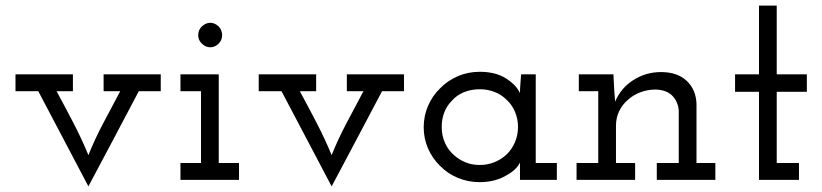

<svg xmlns="http://www.w3.org/2000/svg" viewBox="-20 -639 2921 682"><path d="M473 -315H551V-375H348V-315H407Q376 -257 346 -200Q316 -143 294 -88Q271 -144 241.5 -201Q212 -258 181 -315H239V-375H35V-315H116Q161 -230 205 -146Q249 -62 294 23Q339 -62 383.5 -145.5Q428 -229 473 -315Z M829 0V-60H757V-375H621V-315H694V-60H621V0ZM769 -514Q769 -533 756 -545.5Q743 -558 727 -558Q711 -558 697.5 -545.5Q684 -533 684 -514Q684 -496 697.5 -483.5Q711 -471 727 -471Q743 -471 756 -483.5Q769 -496 769 -514Z M1337 -315H1415V-375H1212V-315H1271Q1240 -257 1210 -200Q1180 -143 1158 -88Q1135 -144 1105.5 -201Q1076 -258 1045 -315H1103V-375H899V-315H980Q1025 -230 1069 -146Q1113 -62 1158 23Q1203 -62 1247.5 -145.5Q1292 -229 1337 -315Z M1958 0V-60H1883V-375H1831Q1830 -358 1828.5 -341Q1827 -324 1827 -308Q1815 -336 1778 -360Q1741 -384 1684 -384Q1642 -384 1605.5 -368Q1569 -352 1543 -325Q1516 -299 1500.5 -263Q1485 -227 1485 -187Q1485 -147 1500.5 -111.5Q1516 -76 1543 -50Q1569 -23 1605.5 -7.5Q1642 8 1684 8Q1714 8 1738.5 1Q1763 -6 1782 -18Q1800 -28 1811.5 -40Q1823 -52 1827 -62Q1827 -53 1827 -46Q1827 -39 1827 -30V0ZM1684 -322Q1712 -322 1736.5 -312.5Q1761 -303 1779 -285Q1798 -268 1809 -242.5Q1820 -217 1820 -188Q1820 -159 1809 -133.5Q1798 -108 1779 -90Q1761 -73 1736.5 -63Q1712 -53 1684 -53Q1657 -53 1634.5 -62Q1612 -71 1595 -86Q1573 -104 1561 -130.5Q1549 -157 1549 -188Q1549 -216 1558 -239.5Q1567 -263 1585 -281Q1602 -301 1628 -311.5Q1654 -322 1684 -322Z M2236 0V-60H2168V-193Q2168 -221 2179.5 -244.5Q2191 -268 2211 -285Q2230 -302 2255.5 -311.5Q2281 -321 2310 -321Q2350 -319 2369.5 -297.5Q2389 -276 2391 -246V-60H2313V0H2521V-60H2454V-271Q2452 -321 2419 -352Q2386 -383 2328 -383Q2274 -383 2229.5 -354.5Q2185 -326 2165 -278Q2163 -299 2162 -315.5Q2161 -332 2160 -353L2159 -375H2036V-315H2105V-60H2028V0Z M2818 0V-60H2739V-313H2846V-375H2739V-619H2676V-375H2591V-313H2676V0Z"/></svg>

Font: Josefin Slab Thin SemiBold
Style: Regular
Weight: 600
Version: Version 2.000